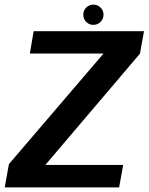

<svg xmlns="http://www.w3.org/2000/svg" viewBox="-42 -810 642 830"><path d="M-21.5 0H473L490.5 -97H154L563 -578L580.5 -675H103.5L87 -578.5H405.5L-3.5 -100.5ZM361.5 -702.5Q380 -702.5 392.8 -715.5Q405.5 -728.5 405.5 -746.5Q405.5 -764.5 392.8 -777.2Q380 -790 362 -790Q343.5 -790 330.8 -777.2Q318 -764.5 318 -746.5Q318 -728 330.8 -715.2Q343.5 -702.5 361.5 -702.5Z"/></svg>

Font: Anybody Thin SemiBold
Style: Italic
Weight: 600
Italic angle: -10°
Version: Version 1.113;gftools[0.9.25]